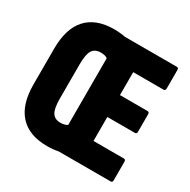

<svg xmlns="http://www.w3.org/2000/svg" viewBox="-152 -802 938 950"><g transform="rotate(30 317.5 -327.5)"><path d="M236 6Q133 6 79.5 -52.5Q26 -111 26 -225V-429Q26 -544 79.5 -602.5Q133 -661 236 -661Q253 -661 269 -659.5Q285 -658 300 -655H597Q607 -655 607 -642V-537Q607 -524 597 -524H423V-393H581Q591 -393 591 -380V-281Q591 -268 581 -268H423V-131H597Q607 -131 607 -118V-13Q607 0 597 0H300Q285 3 269 4.5Q253 6 236 6ZM236 -127Q248 -127 257.5 -129.5Q267 -132 275 -137V-518Q267 -524 257.5 -526Q248 -528 236 -528Q203 -528 188.5 -505Q174 -482 174 -424V-230Q174 -173 188.5 -150Q203 -127 236 -127Z"/></g></svg>

Font: Sofia Sans Extra Condensed Black
Style: Regular
Weight: 900
Designer: Botio Nikoltchev, Ani Petrova
Foundry: lettersoup
Version: Version 4.101